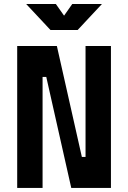

<svg xmlns="http://www.w3.org/2000/svg" viewBox="-20 -918 626 938"><path d="M328.1 0 206.1 -542H152.8V-693.4H257.8L379.9 -151.4H412.6V0ZM64 0V-693.4H188V0ZM397.9 0V-693.4H522V0ZM226.6 -771.5 107.9 -898.4H252.9L297.9 -834.5H288.1L333 -898.4H478L359.4 -771.5Z"/></svg>

Font: Cascadia Mono
Style: Regular
Weight: 400
Monospace: yes
Designer: Aaron Bell
Foundry: Saja Typeworks
Version: Version 2404.023